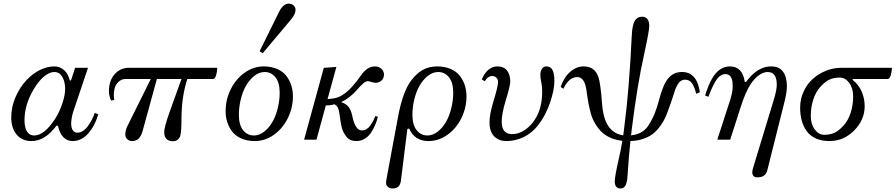

<svg xmlns="http://www.w3.org/2000/svg" viewBox="-20 -782 5018 1075"><path d="M43 -124.5Q43 -184.6 67.9 -240.5Q92.8 -296.4 129.9 -335Q166.5 -373 206.8 -391.6Q247.1 -410.2 283.2 -410.2Q316.9 -410.2 339.8 -388.7Q362.8 -367.2 370.6 -331.5H377.4L400.4 -402.3H472.7L390.1 -156.7Q385.3 -142.6 381.8 -122.1Q378.4 -101.6 378.4 -91.8Q378.4 -64.9 388.2 -52Q397.9 -39.1 412.1 -39.1Q429.2 -39.1 445.1 -49.6Q460.9 -60.1 473.4 -77.6Q485.8 -95.2 494.6 -112.5Q503.4 -129.9 510.7 -149.9L530.3 -142.1Q510.7 -75.7 473.1 -33.9Q435.5 7.8 386.2 7.8Q355.5 7.8 334.5 -14.2Q313.5 -36.1 304.7 -77.1L296.4 -78.6Q231.9 7.8 156.2 7.8Q104 7.8 73.2 -28.3Q43 -64 43 -124.5ZM117.2 -109.4Q117.2 -67.4 131.3 -45.4Q145.5 -23.4 170.9 -23.4Q229 -23.4 290 -119.1Q312.5 -154.3 328.6 -201.7Q344.7 -249 344.7 -283.2Q344.7 -318.4 333 -343.8Q316.4 -378.9 284.2 -378.9Q257.3 -378.9 226.6 -353.8Q195.8 -328.6 168 -281.2Q117.2 -194.8 117.2 -109.4Z M589.8 -270.5Q589.8 -330.6 622.1 -366.7Q654.3 -402.3 700.2 -402.3H1196.3Q1196.3 -381.3 1189.9 -360.6Q1183.6 -339.8 1172.9 -339.8H1028.8Q996.1 -239.3 996.1 -116.2Q996.1 -32.2 986.3 -13.7Q974.1 8.8 949.2 8.8Q899.4 8.8 899.4 -43Q899.4 -69.3 929.7 -155.3L996.1 -339.8H858.4L778.3 -47.9Q770.5 -20.5 756.6 -6.3Q742.7 7.8 718.8 7.8Q703.6 7.8 692.6 -2.7Q681.6 -13.2 681.6 -28.3Q681.6 -54.2 695.3 -80.1L824.2 -339.8H682.6Q662.1 -339.8 645 -325Q627.9 -310.1 622.1 -288.1Q617.2 -271 617.2 -251Q617.2 -237.3 620.1 -222.7L601.6 -218.8Q589.8 -248 589.8 -270.5Z M1433.6 -495.1 1542 -714.8Q1565.4 -761.7 1596.7 -761.7Q1613.3 -761.7 1624 -751.5Q1634.8 -741.2 1634.8 -727.1Q1634.8 -702.1 1607.4 -670.4L1451.2 -484.4ZM1243.2 -159.2Q1243.2 -224.6 1272 -282.5Q1300.8 -340.3 1350.1 -375.2Q1399.4 -410.2 1456.1 -410.2Q1499.5 -410.2 1532.5 -395.5Q1565.4 -380.9 1583.7 -356.4Q1602.1 -332 1611.1 -303.5Q1620.1 -274.9 1620.1 -243.2Q1620.1 -177.7 1591.3 -119.9Q1562.5 -62 1513.2 -27.1Q1463.9 7.8 1407.2 7.8Q1363.8 7.8 1330.8 -6.8Q1297.9 -21.5 1279.5 -45.9Q1261.2 -70.3 1252.2 -98.9Q1243.2 -127.4 1243.2 -159.2ZM1317.4 -139.6Q1317.4 -82.5 1341.3 -53Q1365.2 -23.4 1401.4 -23.4Q1431.6 -23.4 1459.5 -45.2Q1487.3 -66.9 1507.8 -103.5Q1525.9 -136.7 1535.9 -179.4Q1545.9 -222.2 1545.9 -262.7Q1545.9 -319.8 1522 -349.4Q1498 -378.9 1461.9 -378.9Q1431.6 -378.9 1403.8 -357.2Q1376 -335.4 1355.5 -298.8Q1337.4 -265.6 1327.4 -222.9Q1317.4 -180.2 1317.4 -139.6Z M1682.6 0 1793 -402.3 1863.3 -407.2 1814 -227.5Q1856 -229.5 1879.4 -240.2Q1915.5 -256.8 1950.7 -295.9Q1982.4 -332 2002.9 -362.3Q2036.6 -410.2 2079.6 -410.2Q2101.1 -410.2 2115.5 -396.7Q2129.9 -383.3 2129.9 -364.7Q2129.9 -344.2 2116.2 -331.3Q2102.5 -318.4 2083 -318.4Q2075.2 -318.4 2058.6 -323.2Q2046.9 -327.6 2038.6 -327.6Q2019.5 -327.6 1976.6 -276.4Q1963.4 -260.3 1937.7 -240Q1912.1 -219.7 1893.6 -212.9L1892.6 -209Q1916.5 -201.7 1930.9 -184.1Q1945.3 -166.5 1952.1 -133.8Q1968.8 -51.8 2005.9 -51.8Q2019.5 -51.8 2031.5 -58.6Q2043.5 -65.4 2052.7 -78.4Q2062 -91.3 2068.6 -103.8Q2075.2 -116.2 2082 -132.8L2095.7 -127.9Q2089.8 -104.5 2080.8 -82.8Q2071.8 -61 2057.6 -39.6Q2043.5 -18.1 2022.2 -5.1Q2001 7.8 1975.6 7.8Q1957.5 7.8 1943.1 1.7Q1928.7 -4.4 1919.2 -17.1Q1909.7 -29.8 1903.1 -42.2Q1896.5 -54.7 1892.3 -73.7Q1888.2 -92.8 1886.2 -105.2Q1884.3 -117.7 1881.8 -136.7Q1878.4 -163.6 1872.6 -177.2Q1866.7 -190.9 1852.5 -198.2Q1833.5 -191.9 1804.2 -191.9L1752 0Z M2141.6 242.7Q2141.6 233.4 2143.6 222.2L2208 -124.5Q2233.9 -265.1 2279.8 -328.1Q2309.1 -368.2 2344.5 -389.2Q2379.9 -410.2 2427.7 -410.2Q2471.2 -410.2 2504.2 -395.5Q2537.1 -380.9 2555.4 -356.4Q2573.7 -332 2582.8 -303.5Q2591.8 -274.9 2591.8 -243.2Q2591.8 -177.7 2563 -119.9Q2534.2 -62 2484.9 -27.1Q2435.5 7.8 2378.9 7.8Q2301.8 7.8 2270.5 -62.5L2260.7 -59.6L2225.1 226.6Q2220.7 273.4 2178.7 273.4Q2162.6 273.4 2152.1 264.4Q2141.6 255.4 2141.6 242.7ZM2289.1 -139.6Q2289.1 -82.5 2313 -53Q2336.9 -23.4 2373 -23.4Q2403.3 -23.4 2431.2 -45.2Q2459 -66.9 2479.5 -103.5Q2497.6 -136.7 2507.6 -179.4Q2517.6 -222.2 2517.6 -262.7Q2517.6 -319.8 2493.7 -349.4Q2469.7 -378.9 2433.6 -378.9Q2403.3 -378.9 2375.5 -357.2Q2347.7 -335.4 2327.1 -298.8Q2309.1 -265.6 2299.1 -222.9Q2289.1 -180.2 2289.1 -139.6Z M2677.7 -336.9Q2689.9 -369.6 2712.9 -389.9Q2735.8 -410.2 2763.7 -410.2Q2800.8 -410.2 2818.8 -387.2Q2836.9 -364.3 2836.9 -324.2Q2836.9 -302.7 2810.5 -215.8Q2789.1 -145.5 2789.1 -100.6Q2789.1 -31.2 2846.7 -31.2Q2887.7 -31.2 2923.6 -57.6Q2959.5 -84 2983.4 -127Q3015.6 -185.1 3015.6 -269.5Q3015.6 -295.4 3012.2 -312.5Q3005.4 -344.2 3005.4 -361.3Q3005.4 -382.3 3013.9 -396.2Q3022.5 -410.2 3038.6 -410.2Q3063.5 -410.2 3073.7 -389.6Q3084 -369.1 3084 -329.1Q3084 -277.8 3059.3 -206.1Q3034.7 -134.3 2992.2 -80.1Q2958 -36.6 2911.9 -14.4Q2865.7 7.8 2814.5 7.8Q2774.9 7.8 2749 -16.6Q2720.7 -43.5 2720.7 -97.7Q2720.7 -141.1 2741.2 -209Q2768.6 -298.8 2768.6 -322.3Q2768.6 -337.4 2759.3 -346.9Q2750 -356.4 2736.3 -356.4Q2711.4 -356.4 2694.3 -327.1Z M3119.1 -294.9Q3137.2 -349.1 3172.1 -379.6Q3207 -410.2 3248 -410.2Q3311.5 -410.2 3331.1 -348.6Q3342.8 -311.5 3351.1 -199.2Q3363.3 -38.1 3469.7 -24.4L3474.6 -64.5Q3489.3 -177.2 3499 -297.4Q3511.7 -455.1 3516.6 -573.2Q3517.6 -595.2 3519.3 -610.4Q3521 -625.5 3524.9 -641.4Q3528.8 -657.2 3534.7 -666.7Q3540.5 -676.3 3550.8 -682.4Q3561 -688.5 3574.7 -688.5Q3595.7 -688.5 3605.5 -674.6Q3615.2 -660.6 3615.2 -637.2Q3615.2 -609.4 3587.9 -484.9Q3566.4 -388.2 3549.8 -287.1Q3530.8 -168.5 3517.6 -61.5L3513.2 -24.4Q3578.6 -30.8 3609.4 -78.1Q3630.9 -111.3 3644.5 -144.3Q3658.2 -177.2 3670.9 -225.6Q3693.4 -311.5 3722.9 -345.2Q3752.4 -378.9 3797.9 -378.9Q3882.8 -378.9 3898.4 -265.6L3877.9 -256.8Q3869.6 -292.5 3855.7 -314.2Q3841.8 -335.9 3815.4 -335.9Q3802.2 -335.9 3791.3 -328.4Q3780.3 -320.8 3772.7 -306.6Q3765.1 -292.5 3761.2 -282.2Q3757.3 -272 3752.9 -256.8Q3739.7 -213.4 3714.8 -147.5Q3701.2 -109.9 3674.8 -73.7Q3648.4 -37.6 3617.2 -20.5Q3568.4 6.3 3509.8 7.8Q3500.5 92.3 3494.6 187.5Q3493.7 207 3492.2 218.5Q3490.7 230 3486.6 244.6Q3482.4 259.3 3474.1 266.4Q3465.8 273.4 3453.1 273.4Q3438 273.4 3429.9 262.7Q3421.9 252 3421.9 234.4Q3421.9 207.5 3442.9 115.2Q3456.1 59.6 3464.4 6.3Q3397.5 -0.5 3353 -39.1Q3334 -55.7 3315.9 -84Q3297.9 -112.3 3288.6 -144.5Q3274.4 -193.8 3263.7 -275.4Q3253.4 -350.6 3211.9 -350.6Q3186.5 -350.6 3166.7 -331.8Q3147 -313 3134.8 -285.2Z M3927.7 -247.1Q3947.3 -309.1 3967.3 -342.8Q4006.8 -410.2 4066.4 -410.2Q4137.2 -410.2 4149.9 -323.7L4156.7 -322.8Q4168.5 -338.9 4182.6 -354Q4235.8 -410.2 4297.9 -410.2Q4343.8 -410.2 4364.7 -379.9Q4385.7 -349.6 4385.7 -300.8Q4385.7 -265.6 4373 -214.8L4277.3 166.5Q4272.5 189.5 4258.8 200.2Q4245.1 210.9 4220.7 210.9Q4205.6 210.9 4198.7 202.9Q4191.9 194.8 4191.9 184.6Q4191.9 172.4 4195.8 160.6L4314.5 -230.5Q4329.1 -279.3 4329.1 -308.1Q4329.1 -378.9 4278.3 -378.9Q4254.4 -378.9 4229.2 -360.8Q4204.1 -342.8 4182.6 -310.5Q4154.8 -269 4127 -182.6L4068.4 0H3996.1L4062.5 -204.6Q4082.5 -263.2 4082.5 -298.3Q4082.5 -327.1 4077.1 -340.8Q4073.7 -348.1 4070.8 -352.8Q4067.9 -357.4 4060.1 -362.3Q4052.2 -367.2 4041.5 -367.2Q4010.3 -367.2 3985.4 -325.7Q3966.8 -294.9 3946.3 -240.2Z M4460 -178.7Q4460 -228 4480 -270.8Q4500 -313.5 4532.5 -341.8Q4564.9 -370.1 4605.7 -386.2Q4646.5 -402.3 4688.5 -402.3H4973.6Q4973.6 -381.3 4967.3 -360.6Q4960.9 -339.8 4950.2 -339.8H4755.4L4752.9 -335.4Q4787.6 -308.6 4804.4 -269.5Q4821.3 -230.5 4821.3 -187.5Q4821.3 -110.8 4762.5 -51.5Q4703.6 7.8 4624 7.8Q4580.1 7.8 4547.6 -7.1Q4515.1 -22 4496.3 -48.3Q4477.5 -74.7 4468.8 -107.2Q4460 -139.6 4460 -178.7ZM4519.5 -133.8Q4519.5 -86.9 4541.7 -57.1Q4564 -27.3 4594.2 -27.3Q4626.5 -27.3 4650.6 -37.8Q4674.8 -48.3 4703.1 -79.1Q4730 -108.9 4743.4 -152.3Q4756.8 -195.8 4756.8 -241.2Q4756.8 -288.1 4734.6 -317.9Q4712.4 -347.7 4682.1 -347.7Q4649.9 -347.7 4625.7 -337.2Q4601.6 -326.7 4573.2 -295.9Q4546.4 -266.1 4533 -222.7Q4519.5 -179.2 4519.5 -133.8Z"/></svg>

Font: Theano Modern
Style: Regular
Weight: 400
Designer: Alexey Kryukov
Version: Version 2.00